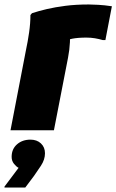

<svg xmlns="http://www.w3.org/2000/svg" viewBox="-27 -582 520 858"><path d="M89 -358Q97 -395 103 -436.5Q109 -478 109 -515L116 -523Q146 -533 182.5 -541.5Q219 -550 265.5 -556Q312 -562 370 -562Q384 -562 412 -560.5Q440 -559 473 -554L444 -403H432Q415 -408 397 -411Q379 -414 359 -414Q321 -414 295.5 -409Q270 -404 251 -391L285 -452Q287 -427 285.5 -393.5Q284 -360 277 -324L214 0H20ZM56 168Q46 163 35.5 150Q25 137 25 119Q25 84 49 63Q73 42 109 42Q138 42 156 59Q174 76 174 103Q174 131 156 158.5Q138 186 125 204L86 256H-7V252Z"/></svg>

Font: Kufam ExtraBold
Style: Italic
Weight: 800
Italic angle: -11°
Designer: Artur Schmal
Foundry: Original Type
Version: Version 1.301; ttfautohint (v1.8.3)